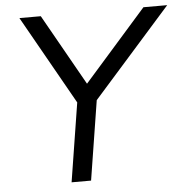

<svg xmlns="http://www.w3.org/2000/svg" viewBox="-51 -755 784 805"><g transform="rotate(-5 341.0 -352.5)"><path d="M218 0 276 -365 284 -308 60 -705H150L327 -391H305L582 -705H682L330 -308L358 -365L300 0Z"/></g></svg>

Font: Nunito Sans 12pt ExtraLight 12pt
Style: Italic
Weight: 400
Italic angle: -9°
Version: Version 3.101;gftools[0.9.27]